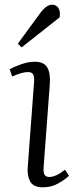

<svg xmlns="http://www.w3.org/2000/svg" viewBox="-20 -784 331 818"><path d="M125 -432Q127 -456 121.5 -466.5Q116 -477 99 -477Q74 -477 32 -458L21 -489Q41 -500 71 -510.5Q101 -521 128 -521Q168 -521 182 -495.5Q196 -470 192 -423L166 -74Q164 -50 169.5 -40Q175 -30 190 -30Q218 -30 257 -61L274 -35Q257 -19 228 -2.5Q199 14 163 14Q121 14 108 -12Q95 -38 98 -70ZM152 -729Q178 -764 202 -764Q220 -764 229 -749.5Q238 -735 234 -710L72 -582L56 -598Z"/></svg>

Font: Literata 36pt Light
Style: Italic
Weight: 300
Italic angle: -2°
Designer: Latin by Veronika Burian and Jose Scaglione. Greek by Irene Vlachou. Cyrillic by Vera Evstafieva
Foundry: TypeTogether
Version: Version 3.002